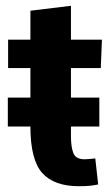

<svg xmlns="http://www.w3.org/2000/svg" viewBox="-20 -637 380 663"><path d="M309 -90 319 0Q305 3 290 4.5Q275 6 252 6Q167 6 126 -39.5Q85 -85 85 -200V-402H8V-500H85V-600L225 -617V-500H332L328 -402H225V-167Q225 -129 233.5 -108Q242 -87 272 -87Q281 -87 289.5 -88Q298 -89 309 -90ZM7 -200V-300H323V-200Z"/></svg>

Font: Epunda Sans
Style: Bold
Weight: 700
Designer: Simon Atzbach
Foundry: typofactur
Version: Version 2.204; ttfautohint (v1.8.4.7-5d5b)